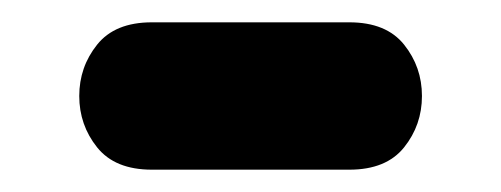

<svg xmlns="http://www.w3.org/2000/svg" viewBox="-20 -356 449 172"><path d="M116 -204H293Q326 -204 342 -224Q358 -244 358 -270Q358 -296 342 -316Q326 -336 293 -336H116Q83 -336 67 -316Q51 -296 51 -270Q51 -244 67 -224Q83 -204 116 -204Z"/></svg>

Font: Balsamiq Sans
Style: Bold
Weight: 700
Designer: Michael Angeles
Foundry: Balsamiq SRL
Version: Version 1.020; ttfautohint (v1.8.4.7-5d5b);gftools[0.9.26]